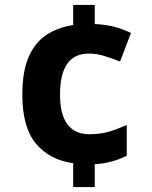

<svg xmlns="http://www.w3.org/2000/svg" viewBox="-20 -744 612 774"><path d="M362 -647Q409 -645 444.5 -635Q480 -625 508 -611L464 -496Q429 -510 398.5 -519Q368 -528 338 -528Q222 -528 222 -363Q222 -281 252.5 -242Q283 -203 338 -203Q385 -203 418.5 -213Q452 -223 491 -240V-116Q460 -101 428.5 -92.5Q397 -84 362 -82V10H275V-86Q178 -100 124 -166Q70 -232 70 -362Q70 -456 95.5 -514.5Q121 -573 167.5 -603.5Q214 -634 275 -643V-724H362Z"/></svg>

Font: Noto Sans Devanagari UI
Style: Bold
Weight: 700
Designer: Jelle Bosma - Monotype Design Team
Foundry: Monotype Imaging Inc.
Version: Version 2.004; ttfautohint (v1.8.4.7-5d5b)